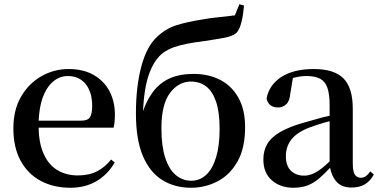

<svg xmlns="http://www.w3.org/2000/svg" viewBox="-20 -868 1786 904"><path d="M311 16Q233 16 172.5 -16Q112 -48 77.5 -110.5Q43 -173 43 -264Q43 -351 79.5 -413.5Q116 -476 175.5 -509.5Q235 -543 303 -543Q373 -543 422 -514.5Q471 -486 496 -437.5Q521 -389 521 -328Q521 -292 515 -267H162Q163 -192 186 -143Q209 -91 251 -66.5Q293 -42 346 -42Q399 -42 437 -61.5Q475 -81 503 -117L520 -103Q488 -47 435 -15.5Q382 16 311 16ZM162 -300H364Q393 -300 403.5 -316Q414 -332 414 -369Q414 -434 383.5 -472Q353 -510 299 -510Q261 -510 230 -484Q199 -458 180 -406Q165 -362 162 -300Z M879 16Q803 16 744.5 -20Q686 -56 653 -133Q620 -210 620 -334Q620 -460 645.5 -555.5Q671 -651 721 -696Q762 -734 811.5 -749.5Q861 -765 931 -776Q968 -783 1010 -787Q1052 -791 1086 -796L1107 -848L1129 -842Q1125 -797 1117 -764.5Q1109 -732 1095 -715Q1078 -698 1038 -690.5Q998 -683 945 -675Q896 -669 860.5 -662Q825 -655 798.5 -645.5Q772 -636 749 -620Q707 -589 682 -520Q659 -457 653 -344Q672 -398 700 -435Q732 -478 779 -499Q826 -520 891 -520Q963 -520 1017.5 -491.5Q1072 -463 1103 -407Q1134 -351 1134 -270Q1134 -170 1098 -107Q1062 -44 1004 -14Q946 16 879 16ZM880 -17Q921 -17 951 -45Q981 -73 997.5 -127.5Q1014 -182 1014 -262Q1014 -341 997 -390Q980 -439 950 -461.5Q920 -484 879 -484Q821 -484 780.5 -430.5Q740 -377 740 -264Q740 -180 758 -125Q776 -70 808 -43.5Q840 -17 880 -17Z M1361 16Q1300 16 1260 -19Q1220 -54 1220 -117Q1220 -158 1238 -189.5Q1256 -221 1298.5 -246Q1341 -271 1412 -291Q1453 -303 1501 -316Q1517 -320 1532 -323V-372Q1532 -426 1521 -456Q1510 -486 1486 -498Q1462 -510 1423 -510Q1396 -510 1368 -503Q1363 -502 1359 -501L1347 -428Q1344 -392 1327.5 -377Q1311 -362 1289 -362Q1245 -362 1235 -404Q1247 -468 1304.5 -505.5Q1362 -543 1458 -543Q1553 -543 1597 -499Q1641 -455 1641 -356V-100Q1641 -60 1651 -45.5Q1661 -31 1679 -31Q1691 -31 1701 -37.5Q1711 -44 1724 -61L1740 -46Q1723 -15 1697.5 0Q1672 15 1635 15Q1587 15 1562 -15Q1542 -39 1534 -78Q1508 -50 1485 -30Q1459 -7 1429.5 4.5Q1400 16 1361 16ZM1532 -297Q1520 -294 1508 -291Q1468 -279 1438 -268Q1380 -246 1353 -212.5Q1326 -179 1326 -133Q1326 -87 1350 -64Q1374 -41 1412 -41Q1431 -41 1451 -49Q1471 -57 1497 -77Q1513 -90 1532 -108Z"/></svg>

Font: Early Summer Mincho SemiBold
Style: Regular
Weight: 600
Designer: GuiWonder
Version: Version 1.002